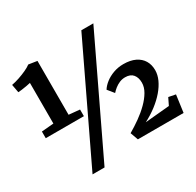

<svg xmlns="http://www.w3.org/2000/svg" viewBox="-181 -1019 1302 1275"><g transform="rotate(-30 470.0 -382.0)"><path d="M121.5 -371.5V-683Q110.5 -680 90.2 -676.5Q70 -673 51 -670.5Q32 -668 24 -668L12.5 -730.5Q40 -735.5 71 -746Q102 -756.5 129.5 -769.2Q157 -782 173 -794.5L238 -784.5V-371.5L321.5 -363.5V-312.5H29V-363.5ZM592 -815H684L270 51H178ZM533.5 -59.5Q576.5 -84.5 618 -114Q659.5 -143.5 693 -176.8Q726.5 -210 746.5 -244.5Q766.5 -279 766.5 -313Q766.5 -352 747 -375.8Q727.5 -399.5 687 -399.5Q664 -399.5 643.5 -390.8Q623 -382 606.5 -368.8Q590 -355.5 578 -342L539.5 -389.5Q554.5 -413.5 581.2 -434.2Q608 -455 644 -468Q680 -481 720.5 -481Q774 -481 810.5 -463.2Q847 -445.5 865.8 -414Q884.5 -382.5 884.5 -341Q884.5 -305.5 867.8 -268.8Q851 -232 820.5 -196.5Q790 -161 748.5 -129.2Q707 -97.5 657.5 -72L844 -89L870 -142.5L923.5 -132L905.5 0H555Z"/></g></svg>

Font: Merriweather 20pt ExtraBold
Style: Regular
Weight: 800
Version: Version 2.100